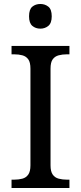

<svg xmlns="http://www.w3.org/2000/svg" viewBox="-20 -945 407 965"><path d="M38 0V-42H51Q74 -42 92.5 -47Q111 -52 122 -67.5Q133 -83 133 -114V-600Q133 -632 122 -647Q111 -662 92.5 -667Q74 -672 51 -672H38V-714H329V-672H316Q294 -672 275 -667Q256 -662 245 -647Q234 -632 234 -600V-114Q234 -83 245 -67.5Q256 -52 275 -47Q294 -42 316 -42H329V0ZM183 -801Q159 -801 142.5 -815Q126 -829 126 -863Q126 -898 142.5 -911.5Q159 -925 183 -925Q206 -925 223 -911.5Q240 -898 240 -863Q240 -829 223 -815Q206 -801 183 -801Z"/></svg>

Font: Noto Serif Bengali
Style: Regular
Weight: 400
Designer: Juan Bruce, Universal Thirst, Indian Type Foundry and the Monotype Design Team.
Foundry: Monotype Imaging Inc.
Version: Version 2.003